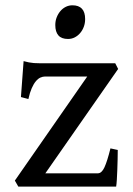

<svg xmlns="http://www.w3.org/2000/svg" viewBox="-20 -687 491 707"><path d="M413.6 -134.8Q413.6 -119.1 413.1 -99.6Q412.6 -80.1 411.9 -60.8Q411.1 -41.5 410.2 -25.1Q409.2 -8.8 407.7 0H47.4L34.7 -22L301.3 -405.3H146.5Q137.7 -405.3 128.9 -401.4Q120.1 -397.5 112.1 -387.9Q104 -378.4 96.9 -362.3Q89.8 -346.2 84.5 -322.3L57.1 -329.6L66.9 -461.9Q77.6 -459 86.4 -457.3Q95.2 -455.6 104.7 -454.8Q114.3 -454.1 125.5 -454.1H404.3L415 -433.1L147 -48.8H340.3Q354.5 -48.8 364.7 -71Q375 -93.3 386.7 -140.6ZM293.5 -616.7Q293.5 -601.6 288.6 -588.4Q283.7 -575.2 275.1 -565.2Q266.6 -555.2 255.1 -549.3Q243.7 -543.5 230.5 -543.5Q206.5 -543.5 195.1 -556.6Q183.6 -569.8 183.6 -594.7Q183.6 -609.9 188.7 -623Q193.8 -636.2 202.4 -646.2Q210.9 -656.2 222.4 -661.9Q233.9 -667.5 246.6 -667.5Q293.5 -667.5 293.5 -616.7Z"/></svg>

Font: Gentium Book Basic
Style: Regular
Weight: 400
Designer: J. Victor Gaultney and Annie Olsen
Foundry: SIL International
Version: Version 1.102; 2013; Maintenance release